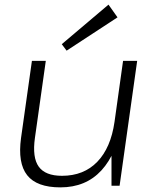

<svg xmlns="http://www.w3.org/2000/svg" viewBox="-20 -803 665 830"><path d="M131 -207Q119 -122 147.5 -82.5Q176 -43 248 -43Q342 -43 400.5 -103.5Q459 -164 475 -276L517 -341L507 -276Q486 -140 418.5 -66.5Q351 7 241 7Q139 7 97.5 -45.5Q56 -98 71 -207L118 -540H178ZM497 0H462V-183L512 -540H573ZM488 -728 268 -584 247 -612 449 -783Z"/></svg>

Font: Pathway Extreme 8pt Thin
Style: Italic
Weight: 100
Italic angle: -8°
Designer: Eduardo Rodriguez Tunni
Foundry: Eduardo Rodriguez Tunni
Version: Version 1.000